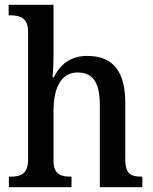

<svg xmlns="http://www.w3.org/2000/svg" viewBox="-20 -780 638 800"><path d="M17 0H278V-44H275C235 -44 203 -52 203 -111V-318C203 -412 233 -478 304 -478C372 -478 396 -428 396 -342V0H573V-44H570C528 -44 502 -53 502 -116V-351C502 -488 447 -547 343 -547C273 -547 230 -510 204 -458H199C200 -466 203 -512 203 -549V-760H16V-716H25C60 -716 97 -707 97 -649V-116C97 -53 64 -44 24 -44H17Z"/></svg>

Font: Noto Serif Ethiopic SemiCondensed Medium
Style: Regular
Weight: 500
Width: 4
Designer: Monotype Design Team
Foundry: Monotype Imaging Inc.
Version: Version 2.102